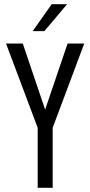

<svg xmlns="http://www.w3.org/2000/svg" viewBox="-20 -898 432 918"><path d="M231.9 -287.1V0H160.2V-287.1L8.8 -689.9H88.9L195.8 -374L303.2 -689.9H382.8ZM227.1 -877.9H300.8L191.9 -749H136.2Z"/></svg>

Font: D-DIN Condensed
Style: Regular
Weight: 400
Width: 3
Designer: Charles Nix
Foundry: Datto Inc.
Version: Version 1.00